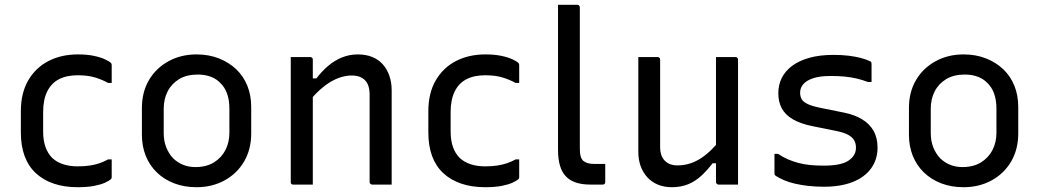

<svg xmlns="http://www.w3.org/2000/svg" viewBox="-20 -770 4340 801"><path d="M305 -543Q343 -543 371.5 -537Q400 -531 418 -522.5Q436 -514 442 -508Q445 -505 445.5 -503Q446 -501 446 -497Q446 -479 446 -460.5Q446 -442 446 -424H431Q408 -437 377.5 -446.5Q347 -456 304 -456Q258 -456 226 -439.5Q194 -423 177 -388.5Q160 -354 160 -303V-221Q160 -185 169.5 -157.5Q179 -130 198 -111Q216 -94 243 -85Q270 -76 304 -76Q333 -76 355.5 -79.5Q378 -83 396.5 -89.5Q415 -96 431 -105H446Q446 -86 446 -67.5Q446 -49 446 -31Q446 -29 445.5 -27Q445 -25 443 -23Q436 -16 418.5 -8Q401 0 373 5.5Q345 11 304 11Q248 11 204 -4Q160 -19 129 -48Q98 -77 82.5 -119.5Q67 -162 67 -217V-306Q67 -382 98 -435Q129 -488 182.5 -515.5Q236 -543 305 -543Z M800 -543Q851 -543 893 -526.5Q935 -510 965.5 -481Q996 -452 1012 -412Q1028 -372 1028 -324V-213Q1028 -147 998.5 -96.5Q969 -46 917 -17.5Q865 11 800 11Q749 11 707 -5Q665 -21 634.5 -50.5Q604 -80 588 -120Q572 -160 572 -208V-319Q572 -386 601.5 -436Q631 -486 683 -514.5Q735 -543 800 -543ZM805 -459Q759 -459 727.5 -440Q696 -421 679.5 -389Q663 -357 663 -316V-215Q663 -182 673.5 -155.5Q684 -129 702 -110Q719 -93 742.5 -83Q766 -73 795 -73Q841 -73 872.5 -92.5Q904 -112 920.5 -144Q937 -176 937 -216V-317Q937 -352 927.5 -379Q918 -406 899 -424Q883 -441 859 -450Q835 -459 805 -459Z M1614 0Q1592 0 1573.5 0Q1555 0 1533 0Q1530 0 1527.5 -1.5Q1525 -3 1523.5 -5Q1522 -7 1522 -11Q1522 -72 1522 -132.5Q1522 -193 1522 -253.5Q1522 -314 1522 -375Q1522 -416 1502.5 -435.5Q1483 -455 1447 -455Q1426 -455 1404 -448.5Q1382 -442 1360 -429Q1338 -416 1315.5 -396Q1293 -376 1270 -348V-443H1300Q1323 -473 1349.5 -495.5Q1376 -518 1407 -530.5Q1438 -543 1473 -543Q1507 -543 1533.5 -532Q1560 -521 1577.5 -501Q1595 -481 1604.5 -453.5Q1614 -426 1614 -393Q1614 -345 1614 -297Q1614 -249 1614 -200.5Q1614 -152 1614 -103Q1614 -77 1614 -51.5Q1614 -26 1614 0ZM1285 0Q1271 0 1258 0Q1245 0 1232 0Q1219 0 1204 0Q1201 0 1199 -0.5Q1197 -1 1195.5 -2.5Q1194 -4 1193.5 -6Q1193 -8 1193 -11Q1193 -64 1193 -117Q1193 -170 1193 -222Q1193 -274 1193 -327Q1193 -380 1193 -433Q1193 -465 1193 -490.5Q1193 -516 1193 -532Q1209 -532 1222.5 -532Q1236 -532 1248.5 -532Q1261 -532 1274 -532Q1278 -532 1280 -530.5Q1282 -529 1283.5 -527Q1285 -525 1285 -521Q1285 -435 1285 -348Q1285 -261 1285 -174Q1285 -87 1285 0Z M2005 -543Q2043 -543 2071.5 -537Q2100 -531 2118 -522.5Q2136 -514 2142 -508Q2145 -505 2145.5 -503Q2146 -501 2146 -497Q2146 -479 2146 -460.5Q2146 -442 2146 -424H2131Q2108 -437 2077.5 -446.5Q2047 -456 2004 -456Q1958 -456 1926 -439.5Q1894 -423 1877 -388.5Q1860 -354 1860 -303V-221Q1860 -185 1869.5 -157.5Q1879 -130 1898 -111Q1916 -94 1943 -85Q1970 -76 2004 -76Q2033 -76 2055.5 -79.5Q2078 -83 2096.5 -89.5Q2115 -96 2131 -105H2146Q2146 -86 2146 -67.5Q2146 -49 2146 -31Q2146 -29 2145.5 -27Q2145 -25 2143 -23Q2136 -16 2118.5 -8Q2101 0 2073 5.5Q2045 11 2004 11Q1948 11 1904 -4Q1860 -19 1829 -48Q1798 -77 1782.5 -119.5Q1767 -162 1767 -217V-306Q1767 -382 1798 -435Q1829 -488 1882.5 -515.5Q1936 -543 2005 -543Z M2308 -627Q2308 -660 2308 -690.5Q2308 -721 2308 -750Q2323 -750 2331 -750Q2339 -750 2343.5 -750Q2348 -750 2352.5 -750Q2357 -750 2364.5 -750Q2372 -750 2388 -750Q2392 -750 2394 -748.5Q2396 -747 2397.5 -744.5Q2399 -742 2399 -739Q2399 -680 2399 -621Q2399 -562 2399 -503Q2399 -444 2399 -385Q2399 -326 2399 -267Q2399 -208 2399 -149Q2399 -131 2402 -119.5Q2405 -108 2412 -100Q2420 -93 2431.5 -89.5Q2443 -86 2461 -86Q2464 -86 2468.5 -86Q2473 -86 2478 -86Q2483 -86 2487 -86Q2491 -86 2494 -86H2505Q2505 -69 2505 -49Q2505 -29 2505 -11Q2505 -5 2502 -2.5Q2499 0 2494 0Q2490 0 2487 0Q2484 0 2478.5 0Q2473 0 2464.5 0Q2456 0 2442 0Q2408 0 2382.5 -8.5Q2357 -17 2340.5 -34.5Q2324 -52 2316 -79.5Q2308 -107 2308 -144Q2308 -204 2308 -264.5Q2308 -325 2308 -385.5Q2308 -446 2308 -506Q2308 -566 2308 -627Z M2723 -532Q2727 -532 2729 -530.5Q2731 -529 2732.5 -527Q2734 -525 2734 -521Q2734 -476 2734 -429.5Q2734 -383 2734 -336.5Q2734 -290 2734 -245Q2734 -200 2734 -157Q2734 -119 2753.5 -99.5Q2773 -80 2806 -80Q2830 -80 2852 -86Q2874 -92 2895.5 -104.5Q2917 -117 2938.5 -136.5Q2960 -156 2982 -183V-89H2953Q2930 -59 2905 -36Q2880 -13 2850 -1Q2820 11 2783 11Q2750 11 2724 0Q2698 -11 2680 -31Q2662 -51 2652.5 -77.5Q2643 -104 2643 -136Q2643 -181 2643 -225.5Q2643 -270 2643 -315.5Q2643 -361 2643 -405Q2643 -437 2643 -468.5Q2643 -500 2643 -532Q2663 -532 2683 -532Q2703 -532 2723 -532ZM3048 -532Q3052 -532 3054 -530.5Q3056 -529 3057.5 -527Q3059 -525 3059 -521Q3059 -451 3059 -380.5Q3059 -310 3059 -239.5Q3059 -169 3059 -99Q3059 -78 3059 -59.5Q3059 -41 3059 -25.5Q3059 -10 3059 0Q3045 0 3031.5 0Q3018 0 3004.5 0Q2991 0 2978 0Q2975 0 2972.5 -1.5Q2970 -3 2968.5 -5Q2967 -7 2967 -11Q2967 -98 2967 -185Q2967 -272 2967 -359Q2967 -446 2967 -532Q2982 -532 2995 -532Q3008 -532 3021.5 -532Q3035 -532 3048 -532Z M3417 -79Q3489 -79 3520 -100Q3551 -121 3551 -154Q3551 -172 3543 -185.5Q3535 -199 3516.5 -208.5Q3498 -218 3467 -224L3368 -244Q3319 -254 3287.5 -272.5Q3256 -291 3241.5 -318Q3227 -345 3227 -381Q3227 -416 3241.5 -445Q3256 -474 3285 -495.5Q3314 -517 3357 -529Q3400 -541 3457 -541Q3493 -541 3521 -537.5Q3549 -534 3570 -528.5Q3591 -523 3604 -517Q3610 -515 3612.5 -513Q3615 -511 3615.5 -508Q3616 -505 3616 -499Q3616 -484 3616 -465Q3616 -446 3616 -428H3601Q3577 -437 3553.5 -442.5Q3530 -448 3504 -450.5Q3478 -453 3445 -453Q3400 -453 3372 -443.5Q3344 -434 3331 -418.5Q3318 -403 3318 -384Q3318 -367 3325 -355.5Q3332 -344 3350.5 -335.5Q3369 -327 3403 -320L3502 -300Q3546 -291 3577 -272Q3608 -253 3624.5 -224Q3641 -195 3641 -154Q3641 -105 3614.5 -68Q3588 -31 3538 -11Q3488 9 3418 9Q3382 9 3351.5 5.5Q3321 2 3295.5 -4Q3270 -10 3250.5 -18.5Q3231 -27 3217 -36Q3213 -39 3212 -41Q3211 -43 3211 -48Q3211 -65 3211 -87Q3211 -109 3211 -128H3226Q3247 -114 3268 -105Q3289 -96 3312 -90Q3335 -84 3360.5 -81.5Q3386 -79 3417 -79Z M4000 -543Q4051 -543 4093 -526.5Q4135 -510 4165.5 -481Q4196 -452 4212 -412Q4228 -372 4228 -324V-213Q4228 -147 4198.5 -96.5Q4169 -46 4117 -17.5Q4065 11 4000 11Q3949 11 3907 -5Q3865 -21 3834.5 -50.5Q3804 -80 3788 -120Q3772 -160 3772 -208V-319Q3772 -386 3801.5 -436Q3831 -486 3883 -514.5Q3935 -543 4000 -543ZM4005 -459Q3959 -459 3927.5 -440Q3896 -421 3879.5 -389Q3863 -357 3863 -316V-215Q3863 -182 3873.5 -155.5Q3884 -129 3902 -110Q3919 -93 3942.5 -83Q3966 -73 3995 -73Q4041 -73 4072.5 -92.5Q4104 -112 4120.5 -144Q4137 -176 4137 -216V-317Q4137 -352 4127.5 -379Q4118 -406 4099 -424Q4083 -441 4059 -450Q4035 -459 4005 -459Z"/></svg>

Font: Recursive
Style: Regular
Weight: 400
Version: Version 1.085